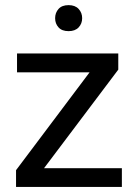

<svg xmlns="http://www.w3.org/2000/svg" viewBox="-20 -740 536 760"><path d="M462.4 -74.2V0H43.5V-66.4L334.5 -453.6H47.4V-528.3H448.2V-464.4L154.3 -74.2ZM198.2 -668Q198.2 -689.5 211.7 -704.6Q225.1 -719.7 251.5 -719.7Q277.3 -719.7 291.3 -704.6Q305.2 -689.5 305.2 -668Q305.2 -646.5 291.3 -631.6Q277.3 -616.7 251.5 -616.7Q225.1 -616.7 211.7 -631.6Q198.2 -646.5 198.2 -668Z"/></svg>

Font: Vazirmatn UI
Style: Regular
Weight: 400
Designer: Saber Rastikerdar
Foundry: Saber Rastikerdar
Version: Version 33.003